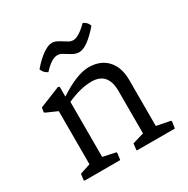

<svg xmlns="http://www.w3.org/2000/svg" viewBox="-165 -876 998 1021"><g transform="rotate(-30 333.5 -365.5)"><path d="M360.8 -438Q293 -438 210.4 -400.4V-62.5L288.6 -45.9L290.5 -39.1L285.2 0H66.4L63 -4.4L67.9 -41.5L132.3 -62.5V-388.7L64.5 -418.5L59.6 -424.3L64.5 -450.7L192.9 -502.4L201.2 -498V-438Q313.5 -511.7 384.8 -511.7Q458 -511.7 499 -466.8Q539.6 -422.9 539.6 -344.7V-62.5L624 -45.9L626.5 -39.1L620.6 0H388.2L386.2 -4.4L390.6 -41.5L460.9 -62.5V-321.8Q460.9 -438 360.8 -438ZM388.7 -676.8Q421.9 -676.8 476.6 -731.4Q494.6 -722.7 502 -711.2Q509.3 -699.7 509.8 -695.3Q432.1 -605.5 384.3 -605.5Q361.8 -605.5 337.4 -620.8Q313 -636.2 300.3 -643.3Q287.6 -650.4 273.9 -650.4Q237.3 -650.4 188 -595.7Q169.4 -606 162.4 -617.2Q155.3 -628.4 154.8 -632.8Q212.4 -699.7 259.8 -717.8Q270 -721.7 283.2 -721.7Q296.4 -721.7 310.3 -714.6Q324.2 -707.5 336.9 -699.2Q349.6 -690.9 362.1 -683.8Q374.5 -676.8 388.7 -676.8Z"/></g></svg>

Font: Trykker
Style: Regular
Weight: 400
Designer: Magnus Gaarde
Foundry: Magnus Gaarde
Version: Version 1.001